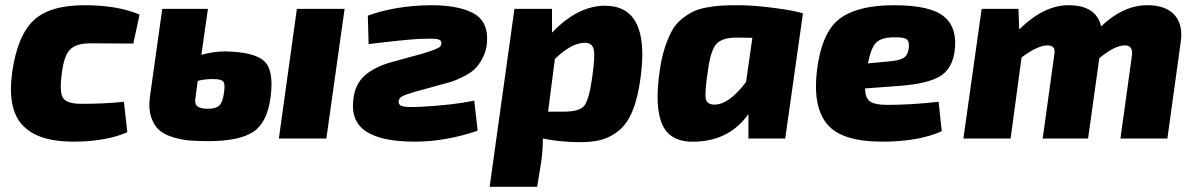

<svg xmlns="http://www.w3.org/2000/svg" viewBox="-20 -531 4586 736"><path d="M455 -141 468 -24Q385 12 260 12Q125 12 66 -51.5Q7 -115 27 -256Q47 -394 108.5 -452.5Q170 -511 304 -511Q431 -511 515 -475L491 -364L327 -365Q272 -365 248.5 -341Q225 -317 217 -250Q207 -177 222 -155Q237 -133 292 -133Q386 -133 455 -141Z M777 -497 752 -321Q800 -334 842 -334Q955 -332 993 -296.5Q1031 -261 1017 -157Q1004 -60 950 -25Q896 10 779 10Q736 10 706 7.5Q676 5 643 -5Q610 -15 590.5 -32Q571 -49 560 -80.5Q549 -112 554 -155L602 -497ZM1301 -497 1231 0H1049L1118 -497ZM738 -221 729 -154Q725 -132 737.5 -123Q750 -114 776 -114Q807 -114 820 -126Q833 -138 838 -171Q844 -207 836.5 -217.5Q829 -228 797 -228Q765 -228 738 -221Z M1393 -362 1390 -471Q1495 -509 1627 -511Q1734 -512 1793 -481Q1852 -450 1847 -371Q1845 -337 1830.5 -309.5Q1816 -282 1800 -266.5Q1784 -251 1757.5 -238Q1731 -225 1718.5 -220.5Q1706 -216 1686 -211L1567 -178Q1532 -168 1520.5 -161Q1509 -154 1508 -143Q1507 -127 1525.5 -123Q1544 -119 1598 -122Q1713 -128 1798 -145L1811 -30Q1688 12 1570 12Q1445 12 1385 -26Q1325 -64 1334 -147Q1340 -206 1376 -239.5Q1412 -273 1478 -292L1598 -325Q1659 -343 1668 -353Q1672 -359 1672 -366Q1672 -378 1656.5 -381Q1641 -384 1590 -382Q1532 -379 1393 -362Z M2096 -497V-406Q2195 -509 2299 -509Q2472 -509 2436 -237Q2426 -159 2405.5 -108Q2385 -57 2353 -31Q2321 -5 2286.5 4.5Q2252 14 2203 14Q2131 14 2061 0Q2061 46 2054 94L2039 185H1857L1952 -497ZM2081 -103H2141Q2201 -103 2219.5 -125.5Q2238 -148 2250 -234Q2262 -316 2256 -341.5Q2250 -367 2222 -367Q2171 -367 2107 -305Z M2990 0H2849V-94Q2779 6 2650 12Q2552 17 2520 -51Q2488 -119 2509 -260Q2516 -310 2528.5 -348Q2541 -386 2555.5 -412.5Q2570 -439 2592 -457Q2614 -475 2635 -485.5Q2656 -496 2687 -502Q2718 -508 2745.5 -509.5Q2773 -511 2813 -511Q2866 -511 2944 -501Q3022 -491 3058 -480ZM2864 -386 2804 -387Q2751 -387 2728 -364.5Q2705 -342 2694 -263Q2681 -177 2685.5 -153Q2690 -129 2722 -130Q2777 -133 2840 -217Z M3578 -141 3590 -28Q3501 12 3362 12Q3208 12 3152 -53.5Q3096 -119 3111 -255Q3128 -404 3196.5 -457.5Q3265 -511 3407 -511Q3548 -511 3600 -466.5Q3652 -422 3639 -332Q3629 -265 3581.5 -237.5Q3534 -210 3431 -202L3296 -192Q3297 -154 3316 -141.5Q3335 -129 3380 -129Q3475 -129 3578 -141ZM3307 -288 3391 -296Q3428 -299 3444.5 -309.5Q3461 -320 3464 -350Q3466 -374 3454 -381.5Q3442 -389 3404 -388Q3358 -387 3338.5 -367.5Q3319 -348 3307 -288Z M3884 -497 3887 -418Q3981 -511 4076 -511Q4182 -511 4201 -430Q4286 -511 4378 -511Q4449 -511 4482.5 -473.5Q4516 -436 4506 -369L4455 0H4275L4319 -318Q4324 -357 4292 -357Q4253 -357 4194 -308L4151 0H3977L4021 -318Q4025 -340 4018.5 -348.5Q4012 -357 3995 -357Q3958 -357 3896 -311L3854 0H3673L3743 -497Z"/></svg>

Font: Ezarion Extra Bold
Style: Italic
Weight: 800
Italic angle: -8°
Designer: Natanael Gama
Version: Version 1.001;PS 001.001;hotconv 1.0.70;makeotf.lib2.5.58329